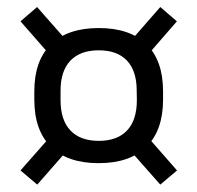

<svg xmlns="http://www.w3.org/2000/svg" viewBox="-20 -574 547 532"><path d="M253.2 -121.9Q166.8 -121.9 121 -167.4Q75.1 -212.9 75.1 -297.7V-321.2Q75.1 -406 121.2 -451.2Q167.3 -496.3 253.7 -496.3Q340.1 -496.3 386 -451.2Q431.8 -406 431.8 -321.2V-297.7Q431.8 -212.9 385.7 -167.4Q339.6 -121.9 253.2 -121.9ZM253.7 -183.7Q304.8 -183.7 332 -212.4Q359.2 -241.2 359.2 -296.5L358.8 -322.4Q358.8 -377.6 331.8 -406.1Q304.8 -434.6 253.7 -434.6Q202.5 -434.6 175.2 -406.1Q147.8 -377.6 147.8 -322.4V-296.5Q147.8 -241.2 175.2 -212.4Q202.5 -183.7 253.7 -183.7ZM379.7 -205.4 470.5 -101.7 424.1 -62.5 334 -164.5ZM172.8 -164.6 83.2 -62.5 36.8 -101.7 128.9 -206.4ZM124.3 -414.9 36.8 -514.9 82.7 -554.5 171.5 -453.7ZM334 -451.5 424.1 -554.5 470.1 -514.9 379.4 -410.4Z"/></svg>

Font: Anek Odia Medium
Style: Regular
Weight: 500
Designer: Yesha Goshar & Mahesh Sahu (Odia), Yesha Goshar (Latin)
Foundry: Ek Type
Version: Version 1.003